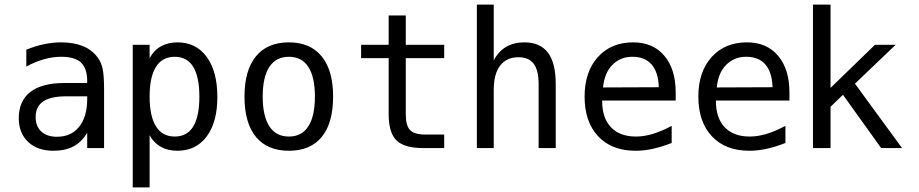

<svg xmlns="http://www.w3.org/2000/svg" viewBox="-20 -651 4040 844"><path d="M268.6 -227.5Q203.1 -227.5 169.9 -205.1Q136.7 -182.6 136.7 -136.7Q136.7 -95.7 161.6 -72.8Q186.5 -49.8 230.5 -49.8Q292 -49.8 327.1 -92.8Q362.3 -135.7 363.3 -211.9V-227.5ZM437.5 -258.8V0H363.3V-67.4Q338.9 -26.4 302.7 -7.3Q266.6 11.7 214.8 11.7Q144.5 11.7 103.5 -27.3Q62.5 -66.4 62.5 -131.8Q62.5 -207 113.3 -246.6Q164.1 -286.1 262.7 -286.1H363.3V-297.9Q362.3 -352.5 335 -377Q307.6 -401.4 249 -401.4Q210.9 -401.4 171.9 -390.1Q132.8 -378.9 95.7 -358.4V-432.6Q136.7 -449.2 174.8 -457Q212.9 -464.8 249 -464.8Q304.7 -464.8 344.7 -448.2Q384.8 -431.6 409.2 -398.4Q424.8 -377.9 431.2 -348.1Q437.5 -318.4 437.5 -258.8Z M637.7 -56.6V172.9H563.5V-454.1H637.7V-395.5Q656.2 -429.7 687.5 -447.3Q718.8 -464.8 759.8 -464.8Q841.8 -464.8 888.7 -400.9Q935.5 -336.9 935.5 -224.6Q935.5 -114.3 888.7 -51.3Q841.8 11.7 759.8 11.7Q717.8 11.7 686.5 -5.9Q655.3 -23.4 637.7 -56.6ZM856.4 -226.6Q856.4 -312.5 829.6 -356.9Q802.7 -401.4 748 -401.4Q693.4 -401.4 665.5 -356.9Q637.7 -312.5 637.7 -226.6Q637.7 -140.6 665.5 -95.7Q693.4 -50.8 748 -50.8Q802.7 -50.8 829.6 -95.2Q856.4 -139.6 856.4 -226.6Z M1250 -401.4Q1193.4 -401.4 1164.1 -356.9Q1134.8 -312.5 1134.8 -226.6Q1134.8 -140.6 1164.1 -95.7Q1193.4 -50.8 1250 -50.8Q1306.6 -50.8 1335.4 -95.7Q1364.3 -140.6 1364.3 -226.6Q1364.3 -312.5 1335.4 -356.9Q1306.6 -401.4 1250 -401.4ZM1250 -464.8Q1343.8 -464.8 1394 -403.3Q1444.3 -341.8 1444.3 -226.6Q1444.3 -110.4 1394.5 -49.3Q1344.7 11.7 1250 11.7Q1155.3 11.7 1105 -49.3Q1054.7 -110.4 1054.7 -226.6Q1054.7 -341.8 1105 -403.3Q1155.3 -464.8 1250 -464.8Z M1763.7 -583V-454.1H1932.6V-395.5H1763.7V-149.4Q1763.7 -98.6 1782.7 -79.1Q1801.8 -59.6 1848.6 -59.6H1932.6V0H1840.8Q1757.8 0 1723.1 -33.7Q1688.5 -67.4 1688.5 -149.4V-395.5H1567.4V-454.1H1688.5V-583Z M2422.9 -281.2V0H2347.7V-281.2Q2347.7 -341.8 2326.2 -370.6Q2304.7 -399.4 2258.8 -399.4Q2207 -399.4 2178.7 -362.8Q2150.4 -326.2 2150.4 -255.9V0H2076.2V-630.9H2150.4V-385.7Q2170.9 -424.8 2204.6 -444.8Q2238.3 -464.8 2285.2 -464.8Q2354.5 -464.8 2388.7 -419.4Q2422.9 -374 2422.9 -281.2Z M2950.2 -245.1V-209H2627V-207Q2627 -131.8 2666 -91.3Q2705.1 -50.8 2775.4 -50.8Q2811.5 -50.8 2850.1 -62.5Q2888.7 -74.2 2932.6 -97.7V-22.5Q2890.6 -5.9 2851.1 2.9Q2811.5 11.7 2774.4 11.7Q2668.9 11.7 2609.4 -51.8Q2549.8 -115.2 2549.8 -226.6Q2549.8 -335 2607.9 -399.9Q2666 -464.8 2763.7 -464.8Q2850.6 -464.8 2900.4 -405.8Q2950.2 -346.7 2950.2 -245.1ZM2876 -267.6Q2874 -333 2844.7 -367.2Q2815.4 -401.4 2759.8 -401.4Q2707 -401.4 2671.9 -365.7Q2636.7 -330.1 2630.9 -266.6Z M3450.2 -245.1V-209H3127V-207Q3127 -131.8 3166 -91.3Q3205.1 -50.8 3275.4 -50.8Q3311.5 -50.8 3350.1 -62.5Q3388.7 -74.2 3432.6 -97.7V-22.5Q3390.6 -5.9 3351.1 2.9Q3311.5 11.7 3274.4 11.7Q3168.9 11.7 3109.4 -51.8Q3049.8 -115.2 3049.8 -226.6Q3049.8 -335 3107.9 -399.9Q3166 -464.8 3263.7 -464.8Q3350.6 -464.8 3400.4 -405.8Q3450.2 -346.7 3450.2 -245.1ZM3376 -267.6Q3374 -333 3344.7 -367.2Q3315.4 -401.4 3259.8 -401.4Q3207 -401.4 3171.9 -365.7Q3136.7 -330.1 3130.9 -266.6Z M3553.7 -630.9H3630.9V-264.6L3826.2 -454.1H3917L3738.3 -283.2L3945.3 0H3853.5L3685.5 -234.4L3630.9 -181.6V0H3553.7Z"/></svg>

Font: BabelStone Pseudographica Colour
Style: Regular
Weight: 400
Designer: Andrew West
Foundry: BabelStone
Version: Version 16.0.0